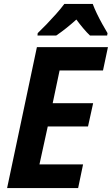

<svg xmlns="http://www.w3.org/2000/svg" viewBox="-20 -953 567 973"><path d="M16 0 167 -714H527L502 -596H282L247 -430H452L426 -312H222L180 -120H401L376 0ZM171 -785Q192 -805 216.5 -830.5Q241 -856 265 -883Q289 -910 306 -933H450Q458 -911 471 -884Q484 -857 498.5 -831Q513 -805 525 -785L523 -773H436Q420 -788 401.5 -810Q383 -832 367 -854Q315 -807 265 -773H170Z"/></svg>

Font: Noto Sans SemiCondensed
Style: Bold Italic
Weight: 700
Width: 4
Italic angle: -12°
Designer: Monotype Design Team
Foundry: Monotype Imaging Inc.
Version: Version 2.013; ttfautohint (v1.8.4.7-5d5b)